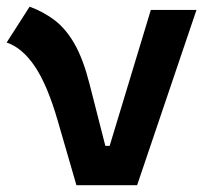

<svg xmlns="http://www.w3.org/2000/svg" viewBox="-25 -547 631 567"><path d="M200.7 0 145.5 -190.4Q115.2 -295.4 78.1 -350.6Q41 -405.8 -5.4 -421.4L62.5 -527.3Q105 -511.7 137.9 -486.1Q170.9 -460.4 196 -415.8Q221.2 -371.1 239.7 -297.9L286.1 -116.2H298.8L420.4 -517.6H555.2L379.9 0Z"/></svg>

Font: Cascadia Code PL
Style: Bold
Weight: 700
Monospace: yes
Designer: Aaron Bell
Foundry: Saja Typeworks
Version: Version 2404.023; ttfautohint (v1.8.4)